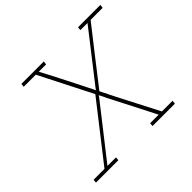

<svg xmlns="http://www.w3.org/2000/svg" viewBox="-163 -898 1097 1097"><g transform="rotate(-45 385.5 -350.0)"><path d="M133 -700 130 -679H228L390 -360L125 -21H37L35 0H216L218 -21H149Q209 -98 269 -174Q329 -250 389 -327L399 -342Q408 -327 415.5 -310Q423 -293 432 -277L563 -21H494L492 0H673L675 -21H589Q546 -105 503 -187.5Q460 -270 418 -355Q481 -437 544 -517Q607 -597 671 -679H768L771 -700H590L588 -679H646L419 -388L408 -373L401 -388Q364 -461 327.5 -533.5Q291 -606 252 -679H311L314 -700Z"/></g></svg>

Font: Josefin Slab Thin ExtraLight
Style: Italic
Weight: 250
Italic angle: -12°
Version: Version 2.000